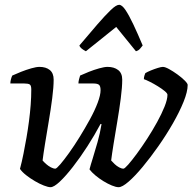

<svg xmlns="http://www.w3.org/2000/svg" viewBox="-20 -778 800 798"><path d="M190 0Q180 0 162 -7Q144 -14 124.5 -25.5Q105 -37 88.5 -50Q72 -63 63 -76Q71 -106 77.5 -138.5Q84 -171 90 -205.5Q96 -240 100.5 -274.5Q105 -309 107.5 -342Q110 -375 110 -406Q110 -423 103.5 -427Q97 -431 81 -431H23Q23 -439 25.5 -448.5Q28 -458 31 -464Q46 -471 67.5 -479.5Q89 -488 110 -494Q131 -500 144 -500Q171 -500 187 -487Q203 -474 203 -447Q203 -416 197 -369.5Q191 -323 182.5 -273Q174 -223 167 -179.5Q160 -136 157 -111Q163 -104 172 -96Q181 -88 191.5 -82.5Q202 -77 210 -77Q215 -77 230.5 -95Q246 -113 267.5 -143Q289 -173 311.5 -209.5Q334 -246 354 -282.5Q374 -319 386 -351Q398 -383 398 -403Q398 -420 391.5 -425.5Q385 -431 368 -431H306Q306 -439 308.5 -448.5Q311 -458 313 -464Q328 -471 349.5 -479.5Q371 -488 392.5 -494Q414 -500 427 -500Q454 -500 471 -487Q488 -474 488 -447Q488 -416 482 -369.5Q476 -323 467.5 -273Q459 -223 452 -179.5Q445 -136 442 -111Q448 -104 456.5 -96Q465 -88 475 -82.5Q485 -77 493 -77Q498 -77 513 -94Q528 -111 549 -139.5Q570 -168 592 -202Q614 -236 633 -270.5Q652 -305 664 -335Q676 -365 676 -384Q676 -390 664.5 -399.5Q653 -409 636 -419.5Q619 -430 603 -438Q587 -446 578 -449Q578 -457 580.5 -464.5Q583 -472 584 -474Q592 -479 606.5 -485Q621 -491 635.5 -495.5Q650 -500 657 -500Q666 -500 682.5 -491Q699 -482 717 -469Q735 -456 747.5 -443.5Q760 -431 760 -425Q760 -397 743 -355Q726 -313 698.5 -265Q671 -217 638 -170Q605 -123 573 -84.5Q541 -46 514.5 -23Q488 0 473 0Q462 0 445 -7Q428 -14 410 -25Q392 -36 376.5 -49Q361 -62 352 -74Q356 -90 365.5 -120Q375 -150 385.5 -187.5Q396 -225 402 -262L398 -263Q373 -216 343 -169.5Q313 -123 283 -84.5Q253 -46 228.5 -23Q204 0 190 0ZM337 -565Q327 -570 319.5 -576Q312 -582 310 -589Q352 -639 385 -677Q418 -715 440.5 -736.5Q463 -758 475 -758Q487 -758 501.5 -736.5Q516 -715 534 -677Q552 -639 573 -589Q569 -584 562.5 -576Q556 -568 545 -565L463 -666Z"/></svg>

Font: Texturina Medium
Style: Italic
Weight: 500
Italic angle: -11°
Designer: Guillermo Torres Carreño
Foundry: Omnibus-Type
Version: Version 1.002